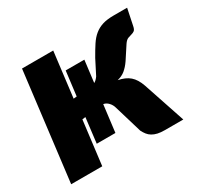

<svg xmlns="http://www.w3.org/2000/svg" viewBox="-117 -658 823 797"><g transform="rotate(-30 294.0 -259.0)"><path d="M197.5 -302.5 213 -304 227.5 -420.5H317L304 -316Q309.5 -319 314.2 -323.5Q319 -328 324.5 -335.5L359.5 -404Q376.5 -434 390.8 -455.8Q405 -477.5 422 -491.2Q439 -505 460.8 -511.8Q482.5 -518.5 514.5 -518.5H578.5L562.5 -441Q559.5 -425 553.2 -420.2Q547 -415.5 538.8 -413.5Q530.5 -411.5 520.8 -407.8Q511 -404 501.5 -390L462 -329.5Q454.5 -318.5 447 -310.2Q439.5 -302 431.8 -295.5Q424 -289 414.8 -284.8Q405.5 -280.5 394.5 -277.5Q428.5 -271 448.8 -253.5Q469 -236 481 -201.5L548.5 0H460Q440.5 0 426.2 -3.2Q412 -6.5 401.5 -12.8Q391 -19 383.8 -28.2Q376.5 -37.5 370.5 -49.5L331 -182Q327 -197 316.5 -208.2Q306 -219.5 292.5 -221.5L276.5 -92.5H187L201.5 -212L186 -210L160 0H11L74.5 -518H224Z"/></g></svg>

Font: Lato Black
Style: Italic
Weight: 900
Italic angle: -7°
Designer: Lukasz Dziedzic
Foundry: tyPoland Lukasz Dziedzic
Version: Version 2.007; 2014-02-27